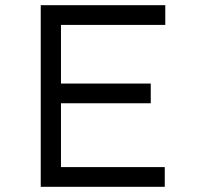

<svg xmlns="http://www.w3.org/2000/svg" viewBox="-20 -720 763 740"><path d="M137 0V-700H617V-624H215V-76H615V0ZM176 -322V-398H561V-322Z"/></svg>

Font: Lexend Exa Light
Style: Regular
Weight: 300
Designer: Bonnie Shaver-Troup, Thomas Jockin
Foundry: Lexend
Version: Version 1.007